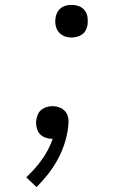

<svg xmlns="http://www.w3.org/2000/svg" viewBox="-20 -558 540 783"><path d="M272 -405Q256 -405 241.5 -411Q227 -417 218 -429Q209 -441 206.5 -456.5Q204 -472 207 -488Q209 -499 214.5 -509Q220 -519 229.5 -526Q239 -533 250 -535.5Q261 -538 272 -538Q288 -538 302.5 -532.5Q317 -527 326 -515Q335 -503 337 -487.5Q339 -472 337 -456Q335 -445 329.5 -434.5Q324 -424 314.5 -417.5Q305 -411 294 -408Q283 -405 272 -405ZM129 205 87 165Q123 132 151.5 92Q180 52 195 8Q195 8 194 8Q193 8 193 8Q179 8 166 3.5Q153 -1 144 -10Q135 -19 131 -32Q127 -45 127 -58Q127 -62 127.5 -66Q128 -70 129 -74Q131 -85 136.5 -95.5Q142 -106 151.5 -112.5Q161 -119 172 -122Q183 -125 194 -125Q212 -125 228 -117.5Q244 -110 252 -95Q260 -80 259.5 -62Q259 -44 256 -26Q251 6 240 37Q229 68 212.5 97.5Q196 127 174.5 154Q153 181 129 205Z"/></svg>

Font: Iosevka Slab Light Oblique
Style: Regular
Weight: 300
Italic angle: -9°
Monospace: yes
Designer: Belleve Invis
Foundry: Belleve Invis
Version: Version 11.1.1; ttfautohint (v1.8.3)